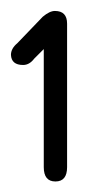

<svg xmlns="http://www.w3.org/2000/svg" viewBox="-27 -777 197 354"><path d="M74.2 -756.8Q96.7 -756.8 96.7 -733.4V-468.8Q96.7 -442.4 75.2 -442.4Q53.7 -442.4 53.7 -468.8V-686.5L36.1 -668.9Q27.3 -657.2 15.6 -657.2Q-5.9 -657.2 -6.8 -675.8Q-6.8 -687.5 4.9 -697.3L51.8 -746.1Q64.5 -756.8 74.2 -756.8Z"/></svg>

Font: Jura
Style: Book
Weight: 400
Version: Version 2.5